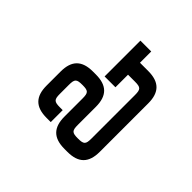

<svg xmlns="http://www.w3.org/2000/svg" viewBox="-60 -1145 1591 1591"><g transform="rotate(-45 735.0 -350.0)"><path d="M430 0H998C1127 0 1187.5 -60.5 1187.5 -190V-286.5H1319.5V-413.5H900V-286.5H1047.5V-206.5C1047.5 -138.5 1036 -126.5 968 -126.5H460C391.5 -126.5 380 -138.5 380 -206.5V-207C380 -275 391.5 -286.5 460 -286.5H670.5C800 -286.5 860.5 -347 860.5 -476.5V-510C860.5 -639.5 800 -700 670.5 -700H507C377.5 -700 317 -639.5 317 -510V-461.5H457V-493.5C457 -561.5 469 -573.5 537 -573.5H640.5C709 -573.5 720.5 -561.5 720.5 -493.5V-493C720.5 -425 709 -413.5 640.5 -413.5H430C300.5 -413.5 240 -353 240 -223.5V-190C240 -60.5 300.5 0 430 0Z"/></g></svg>

Font: Melete Medium
Style: Regular
Weight: 500
Width: 6
Designer: Sora Sagano
Foundry: DOT COLON
Version: Version 0.200;FEAKit 1.0